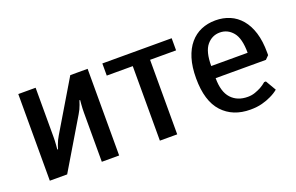

<svg xmlns="http://www.w3.org/2000/svg" viewBox="-70 -770 1606 1041"><g transform="rotate(-20 732.5 -250.0)"><path d="M175 0H75V-500H175V-215Q175 -204 174.5 -192Q174 -180 173 -169Q172 -157 171 -145H175Q179 -157 183 -169Q191 -192 205 -215L375 -500H475V0H375V-285Q375 -296 375.5 -308Q376 -320 377 -331Q378 -343 379 -355H375Q371 -343 367 -331Q359 -308 345 -285Z M960 -430H810V0H710V-430H560V-500H960Z M1215 -510Q1260 -510 1297.5 -494Q1335 -478 1362.5 -445.5Q1390 -413 1405 -364.5Q1420 -316 1420 -250V-235L1400 -215H1110Q1110 -136 1145 -98Q1180 -60 1240 -60Q1263 -60 1282.5 -67Q1302 -74 1317 -82Q1335 -92 1350 -105H1360L1395 -45Q1376 -29 1350 -17Q1328 -6 1298 2Q1268 10 1230 10Q1129 10 1069.5 -54.5Q1010 -119 1010 -250Q1010 -316 1025 -364.5Q1040 -413 1067.5 -445.5Q1095 -478 1132.5 -494Q1170 -510 1215 -510ZM1215 -440Q1170 -440 1140 -404Q1110 -368 1110 -285H1320Q1320 -368 1290 -404Q1260 -440 1215 -440Z"/></g></svg>

Font: Scada
Style: Regular
Weight: 400
Designer: Jovanny Lemonad
Foundry: Jovanny Lemonad
Version: Version 3.005; ttfautohint (v0.91) -l 8 -r 50 -G 200 -x 0 -w